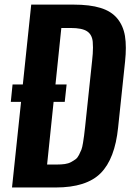

<svg xmlns="http://www.w3.org/2000/svg" viewBox="-20 -830 577 850"><path d="M188.5 -101.6H231.9Q251.5 -101.6 267.1 -103.8Q282.7 -106 294.7 -112.5Q306.6 -119.1 314.9 -125.2Q323.2 -131.3 329.8 -144.3Q336.4 -157.2 340.3 -167.2Q344.2 -177.2 347.4 -197Q350.6 -216.8 352.3 -230.2Q354 -243.7 356.9 -269.5L387.7 -560.5Q391.6 -594.2 391.6 -619.6Q391.6 -632.8 390.6 -644.5Q387.7 -676.8 365.5 -691.4Q343.3 -706.1 293.5 -706.1H251.5L225.6 -456.1H274.9L266.6 -378.9H217.3ZM33.2 0 73.2 -378.9H27.8L35.6 -456.1H81.1L118.2 -809.6H305.2Q377.9 -809.6 425.3 -794.9Q472.7 -780.3 499 -748.5Q525.4 -716.8 533.2 -670.9Q537.1 -647 537.1 -617.7Q537.1 -590.3 533.7 -557.6L502.9 -265.6Q488.8 -127 425.8 -63.5Q362.8 0 226.6 0Z"/></svg>

Font: Oswald
Style: Medium
Weight: 500
Designer: Vernon Adams
Foundry: Vernon Adams
Version: 3.0; ttfautohint (v0.94.23-7a4d-dirty) -l 8 -r 50 -G 150 -x 